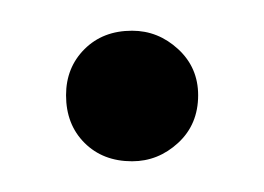

<svg xmlns="http://www.w3.org/2000/svg" viewBox="-20 -105 172 125"><path d="M109 -43Q109 -24 96 -12Q83 0 66 0Q47 0 35 -12Q23 -24 23 -43Q23 -61 35 -73Q47 -85 66 -85Q83 -85 96 -73Q109 -61 109 -43Z"/></svg>

Font: Palanquin ExtraLight
Style: Regular
Weight: 275
Designer: Pria Ravichandran
Version: Version 1.001